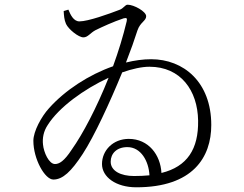

<svg xmlns="http://www.w3.org/2000/svg" viewBox="-20 -774 1040 817"><path d="M318 -683C293 -683 280 -711 271 -733L251 -727C252 -709 253 -690 261 -672C272 -649 314 -615 335 -615C354 -615 364 -634 387 -646C416 -660 461 -681 506 -696C519 -699 522 -697 519 -683C504 -620 484 -555 461 -492C358 -456 257 -390 189 -314C156 -278 122 -215 122 -175C122 -97 171 -10 207 -10C247 -10 283 -44 332 -119C381 -194 447 -337 500 -466C543 -481 583 -490 616 -490C749 -490 821 -389 823 -261C825 -140 777 -65 667 -38C663 -115 612 -183 528 -183C461 -183 414 -134 414 -76C414 -21 473 23 560 23C801 23 879 -105 879 -242C879 -425 761 -522 623 -522C589 -522 553 -517 516 -508C536 -559 553 -607 565 -645C577 -680 602 -685 602 -705C602 -725 550 -754 523 -754C512 -754 506 -738 488 -732C444 -715 355 -683 318 -683ZM616 -28C595 -26 574 -25 550 -25C495 -25 451 -46 451 -86C451 -120 476 -148 522 -148C580 -148 613 -88 616 -28ZM442 -443C392 -317 332 -203 285 -137C253 -88 232 -76 214 -76C188 -76 166 -126 163 -159C160 -186 165 -215 183 -242C231 -318 338 -395 442 -443Z"/></svg>

Font: Noto Serif CJK TC Light
Style: Regular
Weight: 300
Designer: Ryoko NISHIZUKA 西塚涼子 (kana & ideographs); Frank Grießhammer (Latin, Greek & Cyrillic); Wenlong ZHANG 张文龙 (bopomofo); San
Foundry: Adobe
Version: Version 2.001;hotconv 1.1.0;makeotfexe 2.6.0